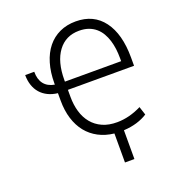

<svg xmlns="http://www.w3.org/2000/svg" viewBox="-162 -871 1123 1208"><g transform="rotate(-20 399.0 -267.0)"><path d="M65.7 -528.4H126.4Q126.1 -477.3 150 -446.7Q174 -416.2 220.5 -408V-415.8Q220.5 -490.8 238.3 -550.2Q256 -609.7 289.6 -651.3Q323.2 -692.8 371.1 -715Q419 -737.2 479 -737.2Q598.4 -737.2 663.7 -649.9Q729.4 -561.8 729.4 -404.5V-349.1H286.6V-302.2Q286.6 -248.6 300.1 -202.6Q313.6 -156.6 341.3 -122.9Q369 -89.1 411 -70.1Q453.1 -51.1 510.3 -51.5Q591.3 -52.2 672.6 -93L690.7 -36.9Q659.4 -16.7 619 -4.4Q578.5 7.8 530.9 10.3V203.1H467.7V8.9Q409.8 2.5 364 -21.7Q318.2 -45.8 286.2 -85.6Q254.3 -125.4 237.4 -179.9Q220.5 -234.4 220.5 -301.1V-350.9Q183.9 -355.1 155.2 -369.3Q126.4 -383.5 106.5 -406.2Q86.6 -429 76.2 -459.9Q65.7 -490.8 65.7 -528.4ZM286.6 -415.1V-404.1H663V-425.8Q663 -456 659.3 -486.2Q655.5 -516.3 647 -544Q638.5 -571.7 624.5 -595.7Q610.4 -619.7 590 -637.3Q569.6 -654.8 542.1 -664.8Q514.6 -674.7 479 -674.7Q388.8 -674.7 337.7 -605.8Q286.6 -536.6 286.6 -415.1Z"/></g></svg>

Font: Inter P Light
Style: Regular
Weight: 300
Designer: Rasmus Andersson
Foundry: rsms
Version: Version 3.018;git-588b23468